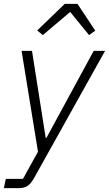

<svg xmlns="http://www.w3.org/2000/svg" viewBox="-42 -776 565 996"><path d="M294 -756H360L452 -617L420 -594L322 -714L180 -594L151 -618ZM199 -61 444 -512H503L139 140Q121 174 103 187Q85 200 56 200H-22L-12 152H77L155 11L70 -512H124L195 -61Z"/></svg>

Font: IBM Plex Sans Light
Style: Italic
Weight: 300
Italic angle: -11.31°
Designer: Mike Abbink, Paul van der Laan, Pieter van Rosmalen
Foundry: Bold Monday
Version: Version 3.0